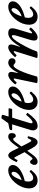

<svg xmlns="http://www.w3.org/2000/svg" viewBox="1098 -1654 569 2806"><g transform="rotate(-90 1383.0 -251.5)"><path d="M149 13Q95 13 63.5 -20.5Q32 -54 32 -112Q32 -155 47 -198Q62 -241 88.5 -280Q115 -319 148.5 -350Q182 -381 219 -398.5Q256 -416 293 -416Q331 -416 352.5 -398Q374 -380 374 -348Q374 -321 357 -295Q340 -269 308.5 -246Q277 -223 234 -204.5Q191 -186 140 -174Q136 -156 134 -146Q132 -136 132 -125Q132 -91 146 -71Q160 -51 184 -51Q198 -51 213.5 -57Q229 -63 245 -74.5Q261 -86 275 -101Q278 -105 285 -100.5Q292 -96 297 -90Q302 -84 299 -80Q259 -30 224.5 -8.5Q190 13 149 13ZM153 -219Q189 -231 216.5 -249.5Q244 -268 259.5 -291Q275 -314 275 -336Q275 -350 269 -359Q263 -368 252 -368Q237 -368 220 -350Q203 -332 186 -298.5Q169 -265 153 -219Z M423 13Q402 13 389 1.5Q376 -10 376 -30Q376 -46 381.5 -61Q387 -76 397 -86.5Q407 -97 419 -97Q427 -97 434.5 -92.5Q442 -88 447 -79Q459 -61 465 -61Q470 -61 478.5 -68Q487 -75 497 -88L562 -177L508 -282Q497 -304 490 -315.5Q483 -327 477 -327Q473 -327 467 -318.5Q461 -310 455.5 -299Q450 -288 446 -281Q445 -279 437 -281.5Q429 -284 422 -289Q415 -294 417 -297Q443 -357 467 -386.5Q491 -416 513 -416Q532 -416 548.5 -401Q565 -386 579 -357L626 -262L670 -323Q703 -370 732.5 -393Q762 -416 787 -416Q805 -416 817 -410Q829 -404 834.5 -392.5Q840 -381 840 -363Q840 -335 829.5 -320.5Q819 -306 798 -306Q790 -306 783.5 -311Q777 -316 773 -325Q766 -344 753 -344Q734 -344 709 -310L645 -223L693 -129Q706 -104 714.5 -91.5Q723 -79 730 -79Q738 -79 746.5 -91.5Q755 -104 765 -129Q767 -133 774.5 -133Q782 -133 788.5 -130Q795 -127 794 -122Q781 -55 759.5 -21Q738 13 707 13Q686 13 665 -5.5Q644 -24 624 -61L582 -138L534 -72Q504 -29 476.5 -8Q449 13 423 13Z M941 13Q913 13 896.5 -6.5Q880 -26 880 -51Q880 -62 881.5 -71Q883 -80 885 -88L968 -359H891Q885 -359 884 -368Q883 -377 887.5 -387Q892 -397 900 -398L985 -416L1054 -512Q1057 -516 1070.5 -515.5Q1084 -515 1096 -510.5Q1108 -506 1108 -497L1082 -411H1198Q1203 -411 1202 -398Q1201 -385 1197 -372Q1193 -359 1188 -359H1066L991 -114Q987 -103 985.5 -94Q984 -85 984 -79Q984 -61 998 -61Q1013 -61 1040.5 -83Q1068 -105 1105 -151Q1109 -156 1117 -152Q1125 -148 1130.5 -141Q1136 -134 1133 -129Q1091 -71 1045.5 -29Q1000 13 941 13Z M1296 13Q1242 13 1210.5 -20.5Q1179 -54 1179 -112Q1179 -155 1194 -198Q1209 -241 1235.5 -280Q1262 -319 1295.5 -350Q1329 -381 1366 -398.5Q1403 -416 1440 -416Q1478 -416 1499.5 -398Q1521 -380 1521 -348Q1521 -321 1504 -295Q1487 -269 1455.5 -246Q1424 -223 1381 -204.5Q1338 -186 1287 -174Q1283 -156 1281 -146Q1279 -136 1279 -125Q1279 -91 1293 -71Q1307 -51 1331 -51Q1345 -51 1360.5 -57Q1376 -63 1392 -74.5Q1408 -86 1422 -101Q1425 -105 1432 -100.5Q1439 -96 1444 -90Q1449 -84 1446 -80Q1406 -30 1371.5 -8.5Q1337 13 1296 13ZM1300 -219Q1336 -231 1363.5 -249.5Q1391 -268 1406.5 -291Q1422 -314 1422 -336Q1422 -350 1416 -359Q1410 -368 1399 -368Q1384 -368 1367 -350Q1350 -332 1333 -298.5Q1316 -265 1300 -219Z M1619 13Q1593 13 1581.5 9Q1570 5 1571 0L1637 -316Q1638 -322 1638 -324.5Q1638 -327 1638 -329Q1638 -332 1636 -334Q1634 -336 1630 -336Q1623 -336 1611.5 -325.5Q1600 -315 1580 -294Q1577 -291 1569.5 -296Q1562 -301 1557 -308.5Q1552 -316 1556 -320Q1567 -335 1583 -351.5Q1599 -368 1617.5 -382.5Q1636 -397 1655 -406.5Q1674 -416 1692 -416Q1711 -416 1723 -404.5Q1735 -393 1735 -371Q1735 -360 1732 -344.5Q1729 -329 1724 -304L1718 -277L1724 -275Q1759 -346 1796 -381Q1833 -416 1870 -416Q1895 -416 1914.5 -402Q1934 -388 1934 -359Q1934 -338 1921.5 -324Q1909 -310 1889 -310Q1873 -310 1863 -317Q1853 -324 1845 -331Q1837 -338 1827 -338Q1811 -338 1793 -314Q1775 -290 1752 -243Q1730 -195 1709 -134Q1688 -73 1668 0Q1667 7 1654.5 10Q1642 13 1619 13Z M1982 13Q1933 13 1938 0L2036 -316Q2039 -326 2037.5 -331Q2036 -336 2031 -336Q2024 -336 2011.5 -326Q1999 -316 1980 -296Q1977 -293 1969 -297.5Q1961 -302 1955.5 -309.5Q1950 -317 1953 -320Q1965 -335 1981.5 -351.5Q1998 -368 2017 -382.5Q2036 -397 2056 -406.5Q2076 -416 2094 -416Q2136 -416 2136 -374Q2136 -361 2131.5 -343.5Q2127 -326 2120 -304L2102 -246L2106 -244Q2155 -330 2203.5 -373Q2252 -416 2302 -416Q2337 -416 2354.5 -401.5Q2372 -387 2372 -355Q2372 -342 2368.5 -324.5Q2365 -307 2359 -287L2311 -128Q2301 -96 2298.5 -81.5Q2296 -67 2303 -67Q2311 -67 2323 -77.5Q2335 -88 2354 -107Q2358 -111 2365.5 -106Q2373 -101 2378.5 -93.5Q2384 -86 2381 -82Q2369 -67 2352 -50.5Q2335 -34 2315.5 -19.5Q2296 -5 2277 4Q2258 13 2242 13Q2193 13 2193 -37Q2193 -51 2196.5 -69.5Q2200 -88 2207 -110L2260 -283Q2268 -308 2270 -320.5Q2272 -333 2272 -343Q2272 -363 2259 -363Q2240 -363 2211 -330.5Q2182 -298 2145 -233Q2108 -168 2080 -110Q2052 -52 2034 0Q2030 13 1982 13Z M2541 13Q2487 13 2455.5 -20.5Q2424 -54 2424 -112Q2424 -155 2439 -198Q2454 -241 2480.5 -280Q2507 -319 2540.5 -350Q2574 -381 2611 -398.5Q2648 -416 2685 -416Q2723 -416 2744.5 -398Q2766 -380 2766 -348Q2766 -321 2749 -295Q2732 -269 2700.5 -246Q2669 -223 2626 -204.5Q2583 -186 2532 -174Q2528 -156 2526 -146Q2524 -136 2524 -125Q2524 -91 2538 -71Q2552 -51 2576 -51Q2590 -51 2605.5 -57Q2621 -63 2637 -74.5Q2653 -86 2667 -101Q2670 -105 2677 -100.5Q2684 -96 2689 -90Q2694 -84 2691 -80Q2651 -30 2616.5 -8.5Q2582 13 2541 13ZM2545 -219Q2581 -231 2608.5 -249.5Q2636 -268 2651.5 -291Q2667 -314 2667 -336Q2667 -350 2661 -359Q2655 -368 2644 -368Q2629 -368 2612 -350Q2595 -332 2578 -298.5Q2561 -265 2545 -219Z"/></g></svg>

Font: Junicode VF
Style: Italic
Weight: 400
Italic angle: -11°
Designer: Peter S. Baker
Version: Version 2.209